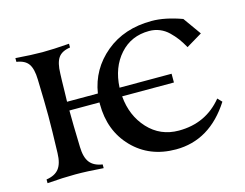

<svg xmlns="http://www.w3.org/2000/svg" viewBox="-75 -608 927 726"><g transform="rotate(-15 388.5 -244.5)"><path d="M686 -466.8 735.8 -397 673.8 -359.9Q662.1 -380.9 650.9 -396Q639.6 -411.1 624.3 -426Q608.9 -440.9 589.8 -448.7Q570.8 -456.5 548.8 -456.5Q478.5 -456.5 434.1 -406.7Q389.6 -356.9 385.7 -278.3H589.4V-244.1H386.7Q393.1 -167 440.9 -115.2Q488.8 -63.5 561 -63.5Q667 -63.5 731.9 -143.1L747.6 -126.5Q665 2.4 532.2 2.4Q429.2 2.4 363.5 -65.2Q297.9 -132.8 297.9 -237.3V-244.1H180.2Q180.2 -193.8 183.1 -100.1Q184.1 -59.6 199.7 -39.6Q215.3 -19.5 249 -14.6V0Q185.5 -4.9 139.2 -4.9Q92.8 -4.9 29.3 0V-14.6Q63 -19.5 78.6 -39.6Q94.2 -59.6 95.2 -100.1Q98.1 -193.8 98.1 -244.1Q98.1 -294.4 95.2 -388.2Q94.2 -429.7 80.8 -449.2Q67.4 -468.8 34.2 -473.6V-488.3Q97.7 -483.4 139.2 -483.4Q180.7 -483.4 244.1 -488.3V-473.6Q210.9 -468.8 197.5 -449.2Q184.1 -429.7 183.1 -388.2Q182.6 -378.4 182.1 -360.1Q181.6 -341.8 181.2 -316.2Q180.7 -290.5 180.2 -278.3H300.8Q315.4 -370.6 387.7 -430.7Q460 -490.7 567.9 -490.7Q620.1 -490.7 686 -466.8Z"/></g></svg>

Font: Flanker
Style: Regular
Weight: 400
Designer: Flanker
Foundry: Flanker
Version: Version 2.027